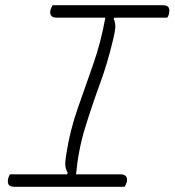

<svg xmlns="http://www.w3.org/2000/svg" viewBox="-20 -720 673 740"><path d="M460 0H37Q18 0 13 -9Q8 -18 12 -34Q13 -38 15 -41.5Q17 -45 18 -48H238L241 -54Q234 -66 232 -79.5Q230 -93 236 -129Q250 -218 279.5 -302Q309 -386 339 -471.5Q369 -557 386 -652H198Q182 -652 176.5 -661Q171 -670 175 -683Q178 -693 183 -700H606Q625 -700 630 -691Q635 -682 631 -666Q630 -662 628.5 -658.5Q627 -655 625 -652H421L418 -647Q424 -635 424.5 -620Q425 -605 416 -568Q395 -478 364.5 -395Q334 -312 308 -227.5Q282 -143 273 -48H445Q461 -48 466.5 -39Q472 -30 468 -17Q465 -7 460 0Z"/></svg>

Font: Recursive Mn Csl St Lt
Style: Italic
Weight: 300
Italic angle: -15°
Monospace: yes
Version: Version 1.079;hotconv 1.0.112;makeotfexe 2.5.65598; ttfautoh